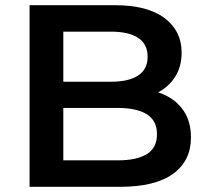

<svg xmlns="http://www.w3.org/2000/svg" viewBox="-20 -720 801 740"><path d="M94 0V-700H422Q548 -700 614 -650.5Q680 -601 680 -518Q680 -462 654 -422.5Q628 -383 584.5 -361.5Q541 -340 490 -340L508 -376Q567 -376 614 -354.5Q661 -333 688.5 -292Q716 -251 716 -190Q716 -100 647 -50Q578 0 442 0ZM224 -102H434Q507 -102 546 -126Q585 -150 585 -203Q585 -255 546 -279.5Q507 -304 434 -304H214V-405H408Q476 -405 512.5 -429Q549 -453 549 -501Q549 -550 512.5 -574Q476 -598 408 -598H224Z"/></svg>

Font: MOST Montserrat SemiBold
Style: Regular
Weight: 600
Designer: Julieta Ulanovsky
Foundry: Julieta Ulanovsky
Version: Version 8.000;March 11, 2024;FontCreator 15.0.0.2926 64-bit